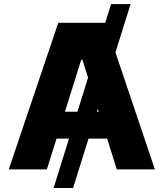

<svg xmlns="http://www.w3.org/2000/svg" viewBox="-20 -840 811 952"><path d="M530.8 -819.8H627.4L342.3 92.3H245.6ZM382.8 -543.9 212.4 0H23.4L269 -727.1H502.9L748 0H559.1L388.7 -543.9ZM187 -152.8V-286.1H582V-152.8Z"/></svg>

Font: My Font
Style: Regular
Weight: 500
Designer: Rasmus Andersson
Foundry: rsms
Version: Version 0.001